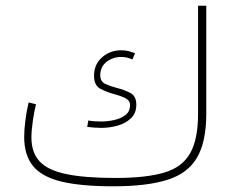

<svg xmlns="http://www.w3.org/2000/svg" viewBox="-20 -654 837 674"><path d="M335 -205.1Q366.2 -205.1 394.3 -213.4Q422.4 -221.7 440.4 -239.5Q458.5 -257.3 458.5 -286.6Q458.5 -316.9 437.3 -327.9Q416 -338.9 390.6 -345.2Q366.2 -351.6 349.1 -359.6Q332 -367.7 332 -390.1Q332 -419.9 354.2 -437Q376.5 -454.1 405.8 -454.1Q417 -454.1 426.5 -451.7Q436 -449.2 444.8 -445.3L454.1 -467.3Q443.4 -471.2 431.6 -474.4Q419.9 -477.5 405.8 -477.5Q366.2 -477.5 338.1 -452.6Q310.1 -427.7 310.1 -388.2Q310.1 -354 332.3 -342.3Q354.5 -330.6 380.4 -323.7Q399.9 -318.8 418.2 -310.5Q436.5 -302.2 436.5 -285.2Q436.5 -262.7 420.4 -250.2Q404.3 -237.8 380.9 -232.7Q357.4 -227.5 335.4 -227.5Q324.2 -227.5 312.3 -228.3Q300.3 -229 290 -231L286.1 -208.5Q297.4 -207 310.1 -206.1Q322.8 -205.1 335 -205.1ZM385.7 -29.3Q276.9 -29.3 212.2 -43Q147.5 -56.6 118.9 -87.6Q90.3 -118.7 90.3 -171.4Q90.3 -194.8 95 -228Q99.6 -261.2 106.4 -288.1L80.6 -294.4Q73.2 -264.6 69.1 -231.9Q64.9 -199.2 64.9 -173.3Q64.9 -109.9 95.5 -71.8Q126 -33.7 194.8 -16.8Q263.7 0 377.9 0Q495.1 0 566.9 -22.5Q638.7 -44.9 671.4 -100.3Q704.1 -155.8 704.1 -254.9V-633.8H675.3V-254.9Q675.3 -164.6 647.2 -115.5Q619.1 -66.4 555.7 -47.9Q492.2 -29.3 385.7 -29.3Z"/></svg>

Font: Estedad-FD-VF Thin
Style: Regular
Weight: 100
Designer: Amin Abedi
Version: Version 5.0